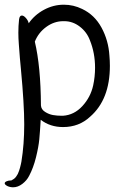

<svg xmlns="http://www.w3.org/2000/svg" viewBox="-76 -527 511 816"><path d="M196 -507Q236 -507 273 -489Q326 -464 355.5 -409.5Q385 -355 389 -291Q391 -269 391 -247Q391 -104 307 -31Q260 13 192 13Q137 13 97 -18Q94 33 91 65Q88 97 77 141.5Q66 186 48 220Q38 240 19 254.5Q0 269 -20 269Q-33 269 -44 264Q-56 258 -56 252Q-56 247 -48 243.5Q-40 240 -31 240Q-29 240 -28 240Q-22 237 -16.5 233Q-11 229 -7 223Q-3 217 -0.5 212.5Q2 208 5 199Q8 190 9 186Q10 182 12.5 172Q15 162 15 160Q27 87 27 1Q27 -83 13 -232Q11 -247 8.5 -280.5Q6 -314 4 -339.5Q2 -365 2 -388Q2 -418 5 -444Q7 -461 17 -461Q25 -461 34.5 -450Q44 -439 46 -428Q71 -464 111 -485.5Q151 -507 195 -507ZM193 -437Q154 -437 120.5 -412.5Q87 -388 72 -350Q97 -245 98 -79Q99 -62 115.5 -51.5Q132 -41 149.5 -38Q167 -35 187 -35Q189 -35 191 -35Q239 -38 274 -76Q309 -114 320 -164Q328 -201 328 -239Q328 -302 306 -356Q293 -391 263 -414Q233 -437 197 -437Q195 -437 193 -437Z"/></svg>

Font: EptKazoo
Style: Medium
Weight: 500
Version: Version 001.000